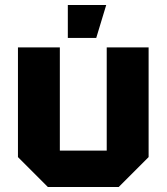

<svg xmlns="http://www.w3.org/2000/svg" viewBox="-20 -750 668 770"><path d="M576 -560V-120L456 0H172L52 -120V-560H220V-146H408V-560ZM252 -598V-730H406L366 -598Z"/></svg>

Font: Tektur
Style: Bold
Weight: 700
Designer: Adam Jagosz
Foundry: Adam Jagosz
Version: Version 1.005;gftools[0.9.30]